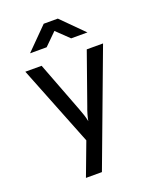

<svg xmlns="http://www.w3.org/2000/svg" viewBox="-173 -884 945 1163"><g transform="rotate(-20 300.0 -302.5)"><path d="M115 -645H222L300 -722L380 -645H485L345 -785H254ZM175 180H278L551 -550H446L331 -225C320 -197 310 -162 306 -138C302 -162 290 -197 279 -225L155 -550H50L255 -33Z"/></g></svg>

Font: JetBrains Mono Medium
Style: Regular
Weight: 436
Monospace: yes
Designer: Philipp Nurullin, Konstantin Bulenkov
Foundry: JetBrains
Version: Version 2.305